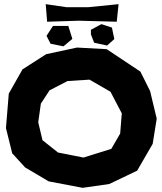

<svg xmlns="http://www.w3.org/2000/svg" viewBox="-20 -901 786 929"><path d="M205.1 -727.5 224.6 -689.5 287.1 -676.8 330.1 -712.9 310.5 -775.4H236.3ZM419.9 -734.4 435.5 -694.3 498 -680.7 533.2 -711.9 521.5 -767.6 470.7 -784.2 419.9 -756.8ZM201.2 -880.9 208 -795.9 361.3 -800.8 544.9 -795.9 553.7 -880.9 407.2 -866.2H301.8ZM413.1 -515.6 514.6 -457 569.3 -352.5 561.5 -254.9 518.6 -180.7 383.8 -138.7 260.7 -163.1 185.5 -222.7 165 -309.6 177.7 -399.4 219.7 -463.9 306.6 -508.8ZM203.1 -638.7 88.9 -565.4 22.5 -448.2 8.8 -281.2 39.1 -159.2 101.6 -90.8 215.8 -23.4 379.9 7.8 508.8 -10.7 643.6 -75.2 718.8 -205.1 738.3 -327.1 706.1 -460.9 659.2 -554.7 496.1 -663.1 352.5 -670.9Z"/></svg>

Font: MaokenAssortedSans-Lite
Style: Lite
Weight: 400
Version: Version 1.400